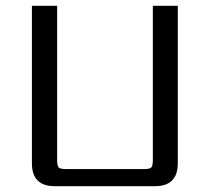

<svg xmlns="http://www.w3.org/2000/svg" viewBox="-20 -642 723 662"><path d="M177 -622V-90Q177 -70 182.5 -64.5Q188 -59 208 -59H476Q496 -59 501.5 -64.5Q507 -70 507 -90V-622H593V-79Q593 0 514 0H169Q90 0 90 -79V-622Z"/></svg>

Font: Sarpanch
Style: Regular
Weight: 400
Designer: Manushi Parikh (Devanagari and Latin), Jyotish Sonowal (Devanagari)
Foundry: Indian Type Foundry
Version: Version 2.004;PS 1.0;hotconv 1.0.78;makeotf.lib2.5.61930; tt